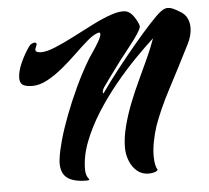

<svg xmlns="http://www.w3.org/2000/svg" viewBox="-48 -679 801 737"><g transform="rotate(-5 352.5 -310.5)"><path d="M257 7Q208 7 183.5 -10.5Q159 -28 159 -68Q159 -73 159.5 -78Q160 -83 161 -89Q164 -114 175.5 -155.5Q187 -197 206.5 -248.5Q226 -300 251.5 -354.5Q277 -409 307 -459Q310 -464 322.5 -482Q335 -500 346.5 -520Q358 -540 358 -549Q358 -558 346 -553Q329 -547 306 -527Q283 -507 256 -481Q229 -455 199.5 -430.5Q170 -406 139.5 -389.5Q109 -373 80 -373Q73 -373 65.5 -374Q58 -375 50 -378Q33 -384 33 -408Q33 -431 46.5 -462.5Q60 -494 80 -523Q85 -531 92 -534.5Q99 -538 103 -538Q111 -538 111 -531Q111 -528 108 -523Q107 -519 105.5 -516Q104 -513 104 -511Q104 -504 111 -501.5Q118 -499 126 -499Q147 -499 181 -513Q215 -527 254.5 -547.5Q294 -568 333.5 -588Q373 -608 407 -619.5Q441 -631 463 -627Q480 -623 493.5 -603Q507 -583 511 -568Q513 -562 505 -548Q497 -534 484.5 -517Q472 -500 460 -485Q448 -470 442 -462Q429 -446 412.5 -423.5Q396 -401 380 -379.5Q364 -358 354 -343Q348 -333 348 -325.5Q348 -318 352 -323Q379 -362 415 -408Q451 -454 487.5 -497.5Q524 -541 553.5 -573Q583 -605 597 -615Q611 -626 624 -626Q634 -626 644 -621.5Q654 -617 667 -609Q688 -598 696.5 -581Q705 -564 705 -544Q705 -528 700.5 -511.5Q696 -495 688 -480Q641 -387 603 -315Q565 -243 542 -179Q532 -148 526.5 -118.5Q521 -89 521 -65Q521 -25 532 -11Q529 -5 518.5 -2Q508 1 497 1Q470 1 451.5 -15Q433 -31 423.5 -55.5Q414 -80 414 -106Q414 -144 425.5 -188.5Q437 -233 454.5 -277Q472 -321 490 -359Q508 -397 520 -424Q534 -454 544 -478.5Q554 -503 558 -515Q526 -486 485.5 -444.5Q445 -403 404.5 -353.5Q364 -304 330 -250Q296 -196 275 -141.5Q254 -87 254 -36Q254 -13 265 0Q267 4 267 4Q267 7 257 7Z"/></g></svg>

Font: Praise
Style: Regular
Weight: 400
Designer: Robert E. Leuschke
Foundry: Robert E. Leuschke
Version: Version 1.100; ttfautohint (v1.8.3)